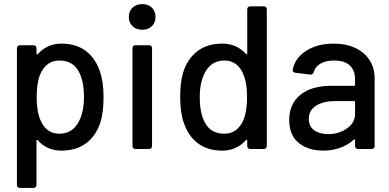

<svg xmlns="http://www.w3.org/2000/svg" viewBox="-20 -731 1907 942"><path d="M488 -253Q488 -180 473 -132Q452 -66 403.5 -29Q355 8 281 8Q246 8 216.5 -5Q187 -18 165 -43Q163 -45 161 -44.5Q159 -44 159 -41V176Q159 183 155 187Q151 191 144 191H78Q71 191 67 187Q63 183 63 176V-494Q63 -501 67 -505Q71 -509 78 -509H144Q151 -509 155 -505Q159 -501 159 -494V-468Q159 -465 161 -464Q163 -463 165 -465Q187 -490 216.5 -503.5Q246 -517 281 -517Q353 -517 400.5 -481.5Q448 -446 470 -381Q488 -331 488 -253ZM392 -255Q392 -332 367 -379Q338 -434 271 -434Q214 -434 184 -380Q160 -337 160 -254Q160 -172 186 -126Q215 -75 271 -75Q329 -75 360 -123Q392 -173 392 -255Z M612 -648Q612 -676 630.5 -693.5Q649 -711 678 -711Q707 -711 725 -693.5Q743 -676 743 -648Q743 -620 725 -602.5Q707 -585 678 -585Q649 -585 630.5 -602.5Q612 -620 612 -648ZM630 -15V-494Q630 -501 634 -505Q638 -509 645 -509H711Q718 -509 722 -505Q726 -501 726 -494V-15Q726 -8 722 -4Q718 0 711 0H645Q638 0 634 -4Q630 -8 630 -15Z M1208 -700H1274Q1281 -700 1285 -696Q1289 -692 1289 -685V-15Q1289 -8 1285 -4Q1281 0 1274 0H1208Q1201 0 1197 -4Q1193 -8 1193 -15V-41Q1193 -44 1191 -45Q1189 -46 1187 -44Q1165 -19 1135.5 -5.5Q1106 8 1071 8Q999 8 951.5 -27.5Q904 -63 882 -128Q864 -178 864 -256Q864 -329 879 -377Q900 -443 948.5 -480Q997 -517 1071 -517Q1106 -517 1135.5 -504Q1165 -491 1187 -466Q1189 -464 1191 -464.5Q1193 -465 1193 -468V-685Q1193 -692 1197 -696Q1201 -700 1208 -700ZM1192 -255Q1192 -337 1166 -383Q1137 -434 1081 -434Q1023 -434 992 -386Q960 -336 960 -254Q960 -177 985 -130Q1014 -75 1081 -75Q1138 -75 1168 -129Q1192 -173 1192 -255Z M1818 -348V-15Q1818 -8 1814 -4Q1810 0 1803 0H1737Q1730 0 1726 -4Q1722 -8 1722 -15V-43Q1722 -46 1720 -47Q1718 -48 1716 -46Q1688 -20 1649.5 -6Q1611 8 1566 8Q1493 8 1446 -29.5Q1399 -67 1399 -143Q1399 -221 1453.5 -265.5Q1508 -310 1606 -310H1717Q1722 -310 1722 -315V-341Q1722 -385 1696.5 -409.5Q1671 -434 1619 -434Q1578 -434 1552.5 -419Q1527 -404 1519 -377Q1515 -364 1502 -365L1430 -374Q1423 -375 1419 -378.5Q1415 -382 1416 -387Q1425 -444 1480.5 -480.5Q1536 -517 1617 -517Q1678 -517 1723.5 -495.5Q1769 -474 1793.5 -435.5Q1818 -397 1818 -348ZM1722 -172V-230Q1722 -235 1717 -235H1624Q1565 -235 1530 -212Q1495 -189 1495 -148Q1495 -111 1521.5 -92Q1548 -73 1590 -73Q1643 -73 1682.5 -101Q1722 -129 1722 -172Z"/></svg>

Font: Barlow_Medium_SS
Style: Regular
Weight: 500
Designer: Jeremy Tribby
Foundry: Jeremy Tribby
Version: Version 1.101 August 23, 2024